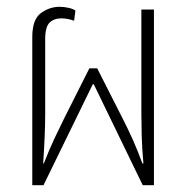

<svg xmlns="http://www.w3.org/2000/svg" viewBox="-20 -545 554 565"><path d="M75 0V-436Q75 -488 100.5 -506.5Q126 -525 155 -525Q168 -525 181.5 -522Q195 -519 202 -514L198 -484Q190 -487 180 -489Q170 -491 161 -491Q139 -491 126 -478.5Q113 -466 113 -430V-211Q113 -182 111.5 -145Q110 -108 107 -64H109Q125 -105 140 -137Q155 -169 170 -199L243 -344H266L339 -200Q358 -163 371.5 -132.5Q385 -102 399 -64H402Q398 -108 397 -145Q396 -182 396 -211V-517H433V0H400L256 -297H253L108 0Z"/></svg>

Font: Noto Sans Thai UI Cond ExtLt
Style: Regular
Weight: 200
Width: 3
Designer: Monotype Design Team
Foundry: Monotype Imaging Inc.
Version: Version 2.000; ttfautohint (v1.8.4.7-5d5b)